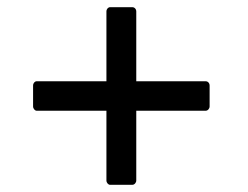

<svg xmlns="http://www.w3.org/2000/svg" viewBox="-20 -587 690 534"><path d="M348 -73C354 -73 359 -79 359 -85V-279H552C558 -279 563 -285 563 -291V-349C563 -356 558 -361 552 -361H359V-555C359 -562 354 -567 348 -567H286C281 -567 276 -562 276 -555V-361H82C77 -361 72 -356 72 -349V-291C72 -285 77 -279 82 -279H276V-85C276 -79 281 -73 286 -73Z"/></svg>

Font: LINE Seed JP_OTF Regular
Style: Regular
Weight: 400
Designer: LY Corporation & Fontrix & Fontworks
Version: Version 1.002